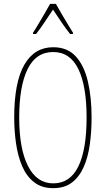

<svg xmlns="http://www.w3.org/2000/svg" viewBox="-20 -970 551 1000"><path d="M457 -358Q457 -286 448 -219.5Q439 -153 416.5 -101.5Q394 -50 355.5 -20Q317 10 257 10Q197 10 157.5 -21Q118 -52 95.5 -104.5Q73 -157 63.5 -223Q54 -289 54 -358Q54 -541 106.5 -632.5Q159 -724 257 -724Q331 -724 374.5 -676.5Q418 -629 437.5 -546.5Q457 -464 457 -358ZM80 -358Q80 -195 126 -105Q172 -15 257 -15Q345 -15 388 -103Q431 -191 431 -358Q431 -522 388 -610.5Q345 -699 257 -699Q167 -699 123.5 -609.5Q80 -520 80 -358ZM271 -950Q284 -927 302.5 -895Q321 -863 337.5 -836.5Q354 -810 360 -800V-793H345Q324 -819 300 -854.5Q276 -890 256 -920Q237 -892 212.5 -855Q188 -818 168 -793H152V-800Q163 -816 179 -843Q195 -870 212 -899Q229 -928 241 -950Z"/></svg>

Font: Noto Sans Hebrew ExtraCondensed Thin
Style: Regular
Weight: 100
Width: 2
Designer: Monotype Design Team
Foundry: Monotype Imaging Inc.
Version: Version 2.004; ttfautohint (v1.8.4.7-5d5b)